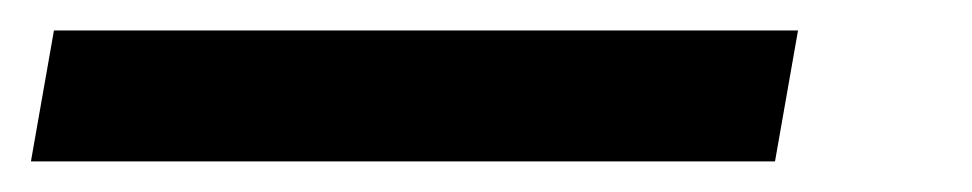

<svg xmlns="http://www.w3.org/2000/svg" viewBox="-32 -20 638 126"><path d="M-11.7 85.9 3.4 0H491.7L476.6 85.9Z"/></svg>

Font: Cascadia Mono PL
Style: Italic
Weight: 400
Italic angle: -10°
Monospace: yes
Designer: Aaron Bell
Foundry: Saja Typeworks
Version: Version 2404.023; ttfautohint (v1.8.4)